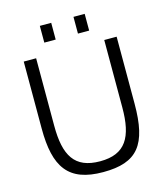

<svg xmlns="http://www.w3.org/2000/svg" viewBox="-130 -996 956 1108"><g transform="rotate(-15 347.5 -442.0)"><path d="M70 -322C70 -91 141 13 349 13C554 13 625 -77 625 -322V-722H551V-319C551 -142 500 -52 348 -52C195 -52 144 -141 144 -319V-722H70ZM213 -797H281V-897H213ZM414 -797H481V-897H414Z"/></g></svg>

Font: Perun Light
Style: Regular
Weight: 300
Foundry: Copyright (c) Stefan Peev, Context Ltd, 2016
Version: Version 1.089